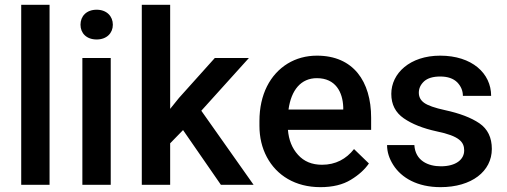

<svg xmlns="http://www.w3.org/2000/svg" viewBox="-20 -770 2112 800"><path d="M68.4 -750V0H186.5V-750Z M315.4 -667C315.4 -631.8 340.3 -605.5 382.8 -605.5C424.3 -605.5 450.2 -631.8 450.2 -667C450.2 -702.6 424.3 -729.5 382.8 -729.5C340.3 -729.5 315.4 -702.6 315.4 -667ZM323.2 -528.3V0H441.4V-528.3Z M1036.6 0 818.8 -308.6 1017.1 -528.3H875L725.6 -361.8L689 -316.4V-750H570.8V0H689V-172.9L742.7 -228L900.4 0Z M1314.9 9.8C1366.2 9.8 1408.7 -0.5 1441.9 -21C1475.1 -41 1500 -64 1517.1 -88.9L1455.1 -148.9C1422.4 -107.4 1378.4 -83.5 1321.8 -83.5C1279.8 -83.5 1246.6 -97.2 1221.7 -125C1196.8 -152.3 1183.1 -187 1179.7 -229H1526.4V-279.3C1526.4 -431.2 1452.1 -538.1 1300.8 -538.1C1255.4 -538.1 1214.4 -526.9 1178.2 -504.9C1105.5 -460 1061 -376.5 1061 -265.6V-246.1C1061 -197.8 1071.3 -154.3 1091.8 -115.7C1132.8 -38.6 1210.9 9.8 1314.9 9.8ZM1300.3 -444.3C1378.4 -444.3 1408.2 -386.2 1410.2 -322.8V-313.5H1182.1C1193.4 -395 1233.9 -444.3 1300.3 -444.3Z M1914.1 -143.1C1914.1 -105.5 1879.9 -77.1 1816.9 -77.1C1764.2 -77.1 1710.4 -100.1 1706.5 -165.5H1592.8C1592.8 -136.7 1601.6 -109.4 1618.7 -82.5C1652.8 -28.8 1719.2 9.8 1815.4 9.8C1945.3 9.8 2029.3 -56.2 2029.3 -149.4C2029.3 -196.8 2012.2 -232.4 1977.5 -256.3C1942.9 -279.8 1895 -297.9 1834.5 -311C1791.5 -320.3 1762.7 -330.6 1747.6 -341.3C1732.4 -352.1 1725.1 -366.2 1725.1 -383.8C1725.1 -401.9 1732.4 -417.5 1747.1 -431.2C1761.7 -444.3 1784.2 -451.2 1814 -451.2C1845.7 -451.2 1869.1 -442.9 1885.3 -426.8C1900.9 -410.6 1908.7 -391.6 1908.7 -370.6H2026.4C2026.4 -464.8 1946.3 -538.1 1814 -538.1C1688 -538.1 1610.4 -464.4 1610.4 -378.9C1610.4 -334.5 1627.9 -300.8 1662.6 -276.9C1697.3 -252.9 1743.2 -234.9 1799.3 -222.7C1895 -203.1 1914.1 -177.7 1914.1 -143.1Z"/></svg>

Font: Vazirmatn Medium
Style: Regular
Weight: 500
Designer: Saber Rastikerdar
Foundry: Saber Rastikerdar
Version: Version 33.003